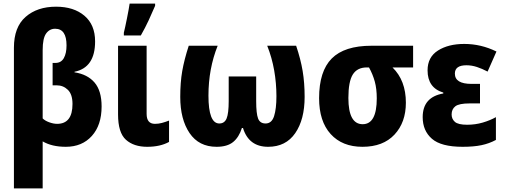

<svg xmlns="http://www.w3.org/2000/svg" viewBox="-20 -802 2794 1062"><path d="M285 -643Q348 -643 348 -551Q348 -507 333 -480.5Q318 -454 287 -454H271V-330H294Q330 -330 355.5 -305Q381 -280 381 -227Q381 -117 296 -117Q276 -117 252.5 -125.5Q229 -134 216 -147V-525Q216 -590 235 -616.5Q254 -643 285 -643ZM290 -765Q186 -765 121.5 -708.5Q57 -652 57 -538V240H216V-20Q267 10 344 10Q434 10 488 -50Q542 -110 542 -213Q542 -300 503 -345.5Q464 -391 392 -402V-405Q506 -428 506 -573Q506 -665 447 -715Q388 -765 290 -765Z M791 -549H633V-169Q633 -68 676.5 -29Q720 10 794 10Q866 10 915 -17V-135Q894 -127 875.5 -122Q857 -117 837 -117Q791 -117 791 -172ZM665 -606H759Q783 -648 802.5 -690Q822 -732 838 -770V-782H697Q693 -754 682.5 -701.5Q672 -649 665 -621Z M1618 -549H1458Q1484 -484 1496.5 -413Q1509 -342 1509 -270Q1509 -200 1496 -159.5Q1483 -119 1449 -119Q1418 -119 1407.5 -146.5Q1397 -174 1397 -243V-379H1245V-243Q1245 -175 1233.5 -147Q1222 -119 1193 -119Q1133 -119 1133 -273Q1133 -422 1184 -549H1024Q999 -472 988 -409Q977 -346 977 -266Q977 -142 1028.5 -66Q1080 10 1178 10Q1237 10 1269.5 -16.5Q1302 -43 1318 -94H1324Q1356 10 1463 10Q1561 10 1613 -65.5Q1665 -141 1665 -266Q1665 -344 1654 -409.5Q1643 -475 1618 -549Z M2225 -234Q2225 -357 2151 -429H2265V-549H2035Q1885 -549 1815 -478.5Q1745 -408 1745 -259Q1745 -131 1809 -60.5Q1873 10 1985 10Q2099 10 2162 -57.5Q2225 -125 2225 -234ZM1907 -260Q1907 -351 1931.5 -390Q1956 -429 2009 -429H2021Q2042 -391 2053 -351Q2064 -311 2064 -258Q2064 -115 1986 -115Q1907 -115 1907 -260Z M2635 -338H2588Q2496 -338 2496 -395Q2496 -441 2560 -441Q2589 -441 2618 -431.5Q2647 -422 2677 -406L2726 -517Q2641 -559 2548 -559Q2460 -559 2402.5 -522.5Q2345 -486 2345 -413Q2345 -316 2432 -290V-285Q2318 -265 2318 -154Q2318 -79 2369 -34.5Q2420 10 2539 10Q2600 10 2643 1Q2686 -8 2723 -28V-154Q2691 -136 2650 -124Q2609 -112 2564 -112Q2514 -112 2496 -128Q2478 -144 2478 -169Q2478 -198 2498.5 -214Q2519 -230 2578 -230H2635Z"/></svg>

Font: Noto Sans Display SemiCondensed Extra
Style: Regular
Weight: 800
Width: 4
Designer: Monotype Design Team
Foundry: Monotype Imaging Inc.
Version: Version 1.900